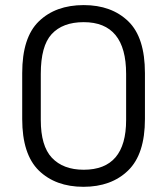

<svg xmlns="http://www.w3.org/2000/svg" viewBox="-20 -719 649 747"><path d="M130.9 -55.7Q66.4 -119.1 66.4 -255.9V-434.6Q66.4 -573.2 130.9 -635.7Q196.3 -699.2 305.7 -699.2Q414.1 -699.2 479.5 -635.7Q543.9 -573.2 543.9 -434.6V-255.9Q543.9 -119.1 478.5 -55.7Q413.1 7.8 304.7 7.8Q196.3 7.8 130.9 -55.7ZM470.7 -252V-431.6Q470.7 -632.8 305.7 -632.8Q223.6 -632.8 180.7 -585.9Q138.7 -540 138.7 -431.6V-252Q138.7 -151.4 181.6 -105.5Q225.6 -58.6 305.7 -58.6Q470.7 -58.6 470.7 -252Z"/></svg>

Font: DINish
Style: Regular
Weight: 400
Designer: Bert Driehuis
Foundry: Playbeing
Version: Version 3.008; git-95204e4c-release